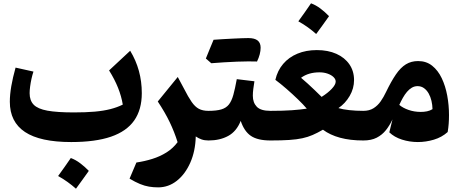

<svg xmlns="http://www.w3.org/2000/svg" viewBox="-20 -856 2795 1170"><path d="M728.2 -218.6Q694.3 -201.8 652.9 -191.2Q611.5 -180.5 557.4 -175.7Q503.3 -170.9 430.3 -170.9Q328.1 -170.9 269.1 -181.6Q210.1 -192.4 185.3 -218Q160.5 -243.7 160.5 -288.2Q160.5 -305.5 163.6 -328.9Q166.7 -352.4 172 -376.5Q177.4 -400.7 183.9 -419.8L74.9 -444Q57.8 -383.1 48.8 -330.9Q39.9 -278.6 39.9 -236Q39.9 -113 132.2 -51.7Q224.6 9.6 413.9 9.6Q561 9.6 656.2 -23Q751.3 -55.7 797.7 -121.7Q844.1 -187.8 844.1 -288.4Q844.1 -430.2 773.3 -546.7L644.7 -426.9Q678.7 -372.6 699.3 -321Q719.9 -269.4 728.2 -218.6ZM411.5 106.9Q392.7 134.1 373.6 161.5Q354.5 188.8 334.1 216.6Q365.1 233.7 392 253.2Q418.9 272.6 442.9 293.9Q463.4 266.1 482.8 239Q502.3 211.9 521.2 185.2Q496.3 159.5 468.8 138.8Q441.4 118 411.5 106.9Z M1063.2 -386.9 941.4 -237.5Q985.4 -171.5 1014.1 -111.7Q1042.8 -51.9 1062.2 10.3Q1034.5 47.7 994.8 72.7Q955.1 97.7 908 112.3Q861 127 811.2 134.3L769.5 232.6Q804.7 253.6 833.1 265.2Q861.5 276.9 888.1 281.3Q914.7 285.8 943.8 285.8Q1006.5 285.8 1057.5 245.7Q1108.4 205.6 1139.5 135.4Q1170.6 65.3 1172.9 -24.6Q1190.4 -12.5 1208.6 -6.3Q1226.7 0 1250.3 0H1250.8V-180.5H1250.3Q1215.3 -180.5 1191.9 -192.9Q1168.5 -205.2 1147.9 -234.9Q1127.3 -264.5 1101.1 -316.1Z M1490.7 -481.8Q1505.7 -481.8 1516 -481.6Q1526.2 -481.4 1533.3 -481.4Q1540.4 -481.4 1546.2 -481.1Q1557.1 -503.4 1562.7 -524.9Q1568.2 -546.4 1568.2 -565.3Q1568.2 -594.7 1549.8 -609.4Q1531.4 -624 1493.2 -624Q1449.7 -603.7 1406.2 -582.8Q1362.8 -561.8 1319.9 -541.1Q1277 -520.3 1234.4 -499.3Q1243 -492 1251.4 -484.7Q1259.8 -477.4 1267.4 -470.7Q1302.6 -473.6 1344.2 -476.2Q1385.7 -478.8 1424.7 -480.3Q1463.7 -481.8 1490.7 -481.8ZM1267.4 -470.7Q1305.2 -495.9 1342.9 -521.2Q1380.5 -546.4 1418.1 -572.2Q1455.6 -598 1493.2 -624Q1479.2 -624 1454.3 -623.1Q1429.4 -622.2 1399.1 -620.7Q1368.8 -619.1 1338 -617.4Q1307.1 -615.6 1281.4 -613.6Q1269.5 -585.3 1257.9 -557Q1246.3 -528.6 1234.4 -499.3Q1243 -492 1251.4 -484.7Q1259.8 -477.4 1267.4 -470.7ZM1251 0Q1319.8 0 1370.7 -27.7Q1421.5 -55.3 1446.8 -119.5Q1468.1 -55.5 1509.2 -27.8Q1550.3 0 1628.1 0H1628.6V-180.5H1628.1Q1568.8 -180.5 1544.8 -205.6Q1520.7 -230.8 1520.7 -272.5Q1520.7 -291.3 1523.5 -313.7Q1526.4 -336.1 1530.4 -360.7L1422.9 -373.7Q1412.4 -316.2 1402.1 -278.6Q1391.8 -241 1375.1 -219.6Q1358.4 -198.2 1329 -189.4Q1299.6 -180.5 1251 -180.5Q1240.7 -180.5 1235.6 -172.4Q1230.5 -164.4 1230.5 -142.9V-37.6Q1230.5 -16.1 1235.6 -8.1Q1240.7 0 1251 0Z M1926.9 -415.2Q1953.6 -415.2 1976 -407.4Q1998.4 -399.6 2012 -386.7Q2025.6 -373.9 2025.6 -358.7Q2025.6 -340.2 2001.8 -314.9Q1978 -289.6 1939.8 -265.6Q1919.1 -286.3 1897.8 -306.6Q1876.5 -326.8 1855.5 -346.2Q1834.5 -365.6 1814.5 -382Q1837.9 -399.1 1865.7 -407.1Q1893.6 -415.2 1926.9 -415.2ZM1910.6 -550.8Q1845.1 -550.8 1792.6 -529Q1740.1 -507.2 1705.5 -466.6Q1670.9 -426.1 1658 -369.5Q1689.5 -346.2 1725.9 -314.5Q1762.4 -282.7 1795.5 -250.7Q1828.6 -218.8 1849.4 -194Q1812.7 -188.2 1759.4 -184.3Q1706.1 -180.5 1628.4 -180.5Q1620.1 -180.5 1614 -172.8Q1607.9 -165 1607.9 -142.9V-37.6Q1607.9 -15.5 1615.6 -7.7Q1623.4 0 1628.4 0Q1696 0 1742.3 -3.1Q1788.6 -6.2 1822.3 -13.5Q1856 -20.8 1885.2 -33.5Q1914.4 -46.2 1947.9 -65.6Q1991 -33.4 2052.3 -16.7Q2113.6 0 2193.8 0H2194.3V-180.5H2193.8Q2148.3 -180.5 2107.7 -185Q2067.2 -189.5 2042.3 -197.3Q2084.3 -225.7 2110.9 -271.4Q2137.5 -317.1 2137.5 -367.8Q2137.5 -422.9 2109.1 -464Q2080.7 -505.2 2029.8 -528Q1978.8 -550.8 1910.6 -550.8ZM1875.3 -835.8Q1856.6 -808.6 1837.5 -781.2Q1818.4 -753.9 1798 -726.1Q1828.9 -709 1855.9 -689.5Q1882.8 -670.1 1906.7 -648.8Q1927.2 -676.6 1946.7 -703.7Q1966.1 -730.8 1985 -757.5Q1960.1 -783.2 1932.7 -804Q1905.3 -824.7 1875.3 -835.8Z M2524.6 -331.1Q2546.9 -331.1 2563.8 -318.8Q2580.7 -306.6 2592.1 -286.5Q2603.5 -266.3 2609.3 -241.4Q2615.1 -216.5 2615.6 -190.9Q2600.7 -181.5 2582.2 -177.7Q2563.6 -174 2544.3 -174Q2504.6 -174 2469.8 -186.1Q2435.1 -198.2 2413.2 -216.8Q2423.3 -239.1 2434.9 -259.7Q2446.5 -280.3 2460 -296.2Q2473.5 -312.2 2489.5 -321.6Q2505.5 -331.1 2524.6 -331.1ZM2527.8 -483.9Q2485.8 -483.9 2453.5 -464.1Q2421.2 -444.3 2392.6 -402.5Q2363.9 -360.7 2331.9 -294.3Q2318 -264.8 2300 -238.8Q2281.9 -212.7 2256.3 -196.6Q2230.8 -180.5 2194.3 -180.5Q2184.1 -180.5 2179 -172.4Q2173.8 -164.4 2173.8 -142.9V-37.6Q2173.8 -16.1 2179 -8.1Q2184.1 0 2194.3 0Q2242.4 0 2275.6 -17Q2308.8 -34 2331.8 -63.1Q2354.8 -92.1 2371.7 -128.4L2352.4 -49.5Q2382.8 -20.2 2429.5 -5.3Q2476.2 9.6 2525.9 9.6Q2575.5 9.6 2623.9 -4.9Q2672.4 -19.4 2708 -51.4Q2712.2 -75.8 2714.2 -101.6Q2716.1 -127.4 2716.1 -154.8Q2716.1 -215 2705.3 -273.4Q2694.5 -331.9 2671.9 -379.4Q2649.3 -426.9 2613.6 -455.4Q2578 -483.9 2527.8 -483.9Z"/></svg>

Font: Pinar FD VF
Style: Regular
Weight: 300
Designer: Amin Abedi
Version: Version 2.000